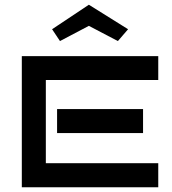

<svg xmlns="http://www.w3.org/2000/svg" viewBox="-20 -788 725 808"><path d="M646 0H71.8V-551.8H646V-451.2H172.9V-101.1H646ZM582 -228H220.2V-329.1H582ZM476.1 -615.2 354 -679.2 232.4 -615.2 199.2 -665 354 -768.1 519 -665Z"/></svg>

Font: Bruno Ace SC
Style: Regular
Weight: 400
Designer: Astigmatic (AOETI)
Foundry: Astigmatic (AOETI)
Version: Version 1.000